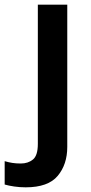

<svg xmlns="http://www.w3.org/2000/svg" viewBox="-81 -655 388 822"><path d="M29 147Q4 147 -20 143.5Q-44 140 -61 135V35Q-44 40 -28 42.5Q-12 45 8 45Q39 45 60 28Q81 11 81 -39V-635H207V-26Q207 49 166 98Q125 147 29 147Z"/></svg>

Font: Noto Sans Telugu UI SemiBold
Style: Regular
Weight: 600
Designer: Jelle Bosma - Monotype Design Team
Foundry: Monotype Imaging Inc.
Version: Version 2.005; ttfautohint (v1.8.4.7-5d5b)